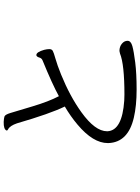

<svg xmlns="http://www.w3.org/2000/svg" viewBox="120 -880 760 1040"><g transform="rotate(-90 500.0 -360.0)"><path d="M475 -67Q313 -78 309 -158V-160Q309 -225 412 -299Q498 -361 616 -409Q668 -430 702 -439.5Q736 -449 745 -454.5Q754 -460 754 -472.5Q754 -485 750 -501Q738 -543 722 -543H720Q712 -540 708.5 -527.5Q705 -515 694 -510Q562 -456 499 -421Q470 -476 443.5 -565Q417 -654 408 -683.5Q399 -713 388.5 -716Q378 -719 360 -720Q319 -721 313 -704Q313 -699 320 -696Q339 -686 352 -648Q404 -469 443 -389Q390 -358 345 -320Q245 -236 245 -156V-153Q249 -46 383 -15Q447 0 534.5 0Q622 0 681.5 -7.5Q741 -15 770 -23Q799 -31 799 -49Q799 -67 783 -80Q767 -93 744 -93L730 -90Q671 -66 508 -66Z"/></g></svg>

Font: LXGW WenKai Mono TC
Style: Regular
Weight: 400
Designer: LXGW / Fontworks Inc.
Foundry: LXGW / Fontworks Inc.
Version: Version 1.330